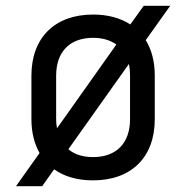

<svg xmlns="http://www.w3.org/2000/svg" viewBox="-20 -610 640 660"><path d="M474 -590 428 -526C394 -548 351 -560 300 -560C169 -560 88 -481 88 -350V-200C88 -155 98 -116 116 -84L35 30H125L166 -28C201 -3 246 10 300 10C431 10 512 -69 512 -200V-351C512 -399 501 -439 481 -472L565 -590ZM173 -350C173 -432 220 -480 300 -480C332 -480 359 -472 380 -457L176 -169C174 -178 173 -189 173 -200ZM427 -200C427 -118 380 -70 300 -70C265 -70 236 -79 215 -97L423 -390C426 -378 427 -364 427 -350Z"/></svg>

Font: Tekne LDO
Style: Regular
Weight: 400
Monospace: yes
Designer: Alessio Laiso, Mario Rullo, Paolo Rosset
Foundry: Alessio Laiso
Version: Version 1.000;hotconv 1.0.109;makeotfexe 2.5.65596